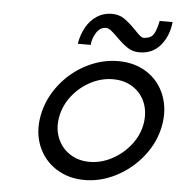

<svg xmlns="http://www.w3.org/2000/svg" viewBox="-48 -674 675 726"><g transform="rotate(5 289.5 -310.5)"><path d="M113 -222Q125 -285 166 -338Q207 -391 266 -421.5Q325 -452 388 -452Q451 -452 497.5 -421.5Q544 -391 564.5 -338Q585 -285 573 -222Q561 -159 519.5 -106.5Q478 -54 419.5 -23.5Q361 7 299 7Q237 7 190 -23.5Q143 -54 122 -106.5Q101 -159 113 -222ZM503 -222Q511 -266 497 -302.5Q483 -339 450.5 -360.5Q418 -382 374 -382Q330 -382 289 -360.5Q248 -339 219.5 -302.5Q191 -266 183 -222Q175 -179 189.5 -142.5Q204 -106 236.5 -84.5Q269 -63 312 -63Q355 -63 396 -84.5Q437 -106 466 -142.5Q495 -179 503 -222ZM375 -542Q359 -558 349 -565.5Q339 -573 330 -573Q308 -573 294 -551Q280 -529 278 -504H229Q235 -540 251 -568Q267 -596 292 -612Q317 -628 348 -628Q376 -628 396.5 -613.5Q417 -599 441 -574Q453 -561 461 -554.5Q469 -548 475 -548Q481 -548 484 -549Q504 -551 513.5 -567Q523 -583 530 -617H579Q574 -565 544 -528.5Q514 -492 463 -492Q438 -492 418.5 -505Q399 -518 375 -542Z"/></g></svg>

Font: Teachers[wght] Italic
Style: Regular
Weight: 400
Designer: Alfredo Marco Pradil & Chank Diesel
Version: Version 1.000;Glyphs 3.1.2 (3151)